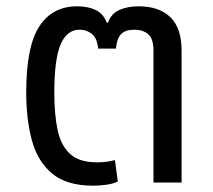

<svg xmlns="http://www.w3.org/2000/svg" viewBox="-20 -578 676 608"><path d="M275 10Q191 10 145 -28.5Q99 -67 81 -133.5Q63 -200 63 -285Q63 -431 104.5 -494.5Q146 -558 224 -558Q259 -558 283.5 -546Q308 -534 318 -506H322Q332 -535 358 -546.5Q384 -558 419 -558Q484 -558 519.5 -523.5Q555 -489 555 -418V0H466V-417Q466 -456 449 -470Q432 -484 406 -484Q377 -484 363.5 -470Q350 -456 347 -424H291Q287 -459 270 -471.5Q253 -484 232 -484Q192 -484 172 -437.5Q152 -391 152 -284Q152 -215 162.5 -166Q173 -117 202 -90.5Q231 -64 286 -64Q306 -64 319 -66Q332 -68 344 -71L353 -3Q338 4 317 7Q296 10 275 10Z"/></svg>

Font: Go Noto Kurrent-Regular
Style: Regular
Weight: 400
Designer: Monotype Design Team
Foundry: Monotype Imaging Inc.
Version: Version 2.012; ttfautohint (v1.8.4.7-5d5b)